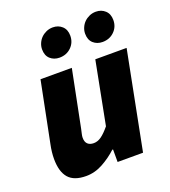

<svg xmlns="http://www.w3.org/2000/svg" viewBox="-133 -812 818 922"><g transform="rotate(-20 276.0 -351.0)"><path d="M542 -500 444 0H314V-64H310Q278 -34 236.5 -11Q195 12 150 12Q88 12 60 -20.5Q32 -53 32 -118Q32 -152 40 -190L102 -500H262L204 -210Q201 -196 198.5 -185.5Q196 -175 196 -166Q196 -145 207 -134.5Q218 -124 238 -124Q258 -124 277 -137.5Q296 -151 320 -180L382 -500ZM224 -566Q196 -566 177 -583Q158 -600 158 -632Q158 -648 164.5 -663Q171 -678 182 -689Q193 -700 208.5 -707Q224 -714 242 -714Q270 -714 289 -696.5Q308 -679 308 -648Q308 -613 284 -589.5Q260 -566 224 -566ZM444 -566Q416 -566 397 -583Q378 -600 378 -632Q378 -648 384.5 -663Q391 -678 402 -689Q413 -700 428.5 -707Q444 -714 462 -714Q490 -714 509 -696.5Q528 -679 528 -648Q528 -613 504 -589.5Q480 -566 444 -566Z"/></g></svg>

Font: mr_Source Sans Pro
Style: Italic
Weight: 900
Italic angle: -11°
Designer: Paul D. Hunt
Foundry: Adobe Systems Incorporated
Version: Version 1.076;July 10, 2024;FontCreator 11.5.0.2430 64-bit